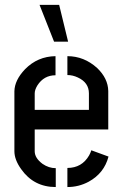

<svg xmlns="http://www.w3.org/2000/svg" viewBox="-20 -755 497 775"><path d="M139.6 -735.4H218.8L254.9 -586.9H198.2ZM38.1 -144.5V-386.7Q39.1 -431.6 81.1 -475.6Q131.8 -527.3 204.1 -528.3V-451.2Q157.2 -451.2 130.9 -410.2Q120.1 -392.6 120.1 -377.9V-311.5H338.9V-377.9Q338.9 -421.9 293.9 -442.4Q273.4 -452.1 252 -452.1V-528.3Q319.3 -528.3 372.1 -480.5Q416 -438.5 417 -387.7V-232.4H120.1V-144.5Q120.1 -117.2 151.4 -93.8Q176.8 -76.2 205.1 -76.2V0Q116.2 0 65.4 -72.3Q38.1 -110.4 38.1 -144.5ZM252 0V-77.1Q310.5 -77.1 339.8 -127.9Q345.7 -138.7 348.6 -148.4L418 -123Q400.4 -55.7 337.9 -21.5Q297.9 0 252 0Z"/></svg>

Font: Post No Bills Jaffna SemiBold
Style: Regular
Weight: 600
Designer: Kosala Senevirathne, Siva Puranthara, Lasantha Premarathna, Tharique Azeez
Foundry: Mooniak
Version: Version 1.220 ; ttfautohint (v1.6)